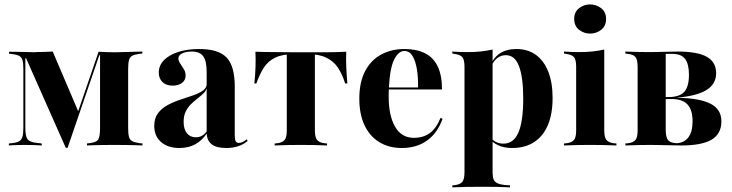

<svg xmlns="http://www.w3.org/2000/svg" viewBox="-20 -647 3254 854"><path d="M92.7 -78.2Q92.7 -41.1 102.4 -27.8Q112.1 -14.5 145.2 -11.3L165.3 -8.9L166.1 0Q154.8 -0.8 134.3 -1.6Q113.7 -2.4 88.7 -2.4Q74.2 -2.4 61.3 -2Q48.4 -1.6 37.9 -1.2Q27.4 -0.8 19.4 0V-8.9L35.5 -10.5Q55.6 -12.9 65.7 -19Q75.8 -25 79.8 -38.7Q83.9 -52.4 83.9 -78.2V-338.7Q83.9 -364.5 80.2 -378.2Q76.6 -391.9 66.1 -398Q55.6 -404 35.5 -406.5L20.2 -408.1V-416.9Q33.1 -416.9 51.2 -416.5Q69.4 -416.1 92.7 -415.7Q116.1 -415.3 141.9 -414.5L134.7 -415.3Q157.3 -415.3 177.4 -416.1Q197.6 -416.9 214.5 -417.7L331.5 -143.5L316.9 -120.2L418.5 -416.9Q431.5 -416.1 450 -415.3Q468.5 -414.5 488.7 -414.5H491.9Q518.5 -415.3 541.1 -415.7Q563.7 -416.1 582.3 -416.9Q600.8 -417.7 612.9 -417.7V-408.9L598.4 -407.3Q578.2 -404.8 567.7 -398.8Q557.3 -392.7 553.6 -379Q550 -365.3 550 -339.5V-78.2Q550 -52.4 553.6 -38.7Q557.3 -25 567.7 -19.4Q578.2 -13.7 598.4 -10.5L613.7 -8.9V0Q601.6 -0.8 583.1 -1.2Q564.5 -1.6 541.5 -2Q518.5 -2.4 491.9 -2.4H487.9H483.9Q458.9 -2.4 436.7 -2Q414.5 -1.6 396.8 -1.2Q379 -0.8 366.9 0V-8.9L379.8 -10.5Q408.9 -13.7 416.9 -26.6Q425 -39.5 425 -78.2V-401.6H421.8L280.6 10.5H272.6L96 -387.9H92.7Z M899.2 -208.9V-326.6Q899.2 -375.8 883.9 -396.8Q868.5 -417.7 833.1 -417.7Q806.5 -417.7 789.9 -409.3Q773.4 -400.8 773.4 -387.1Q773.4 -376.6 781.5 -364.5Q789.5 -352.4 797.6 -339.5Q805.6 -326.6 805.6 -310.5Q805.6 -290.3 789.5 -278.2Q773.4 -266.1 747.6 -266.1Q719.4 -266.1 702.8 -281.9Q686.3 -297.6 686.3 -324.2Q686.3 -355.6 708.9 -379Q731.5 -402.4 772.2 -415.7Q812.9 -429 866.1 -429Q952.4 -429 988.3 -390.7Q1024.2 -352.4 1024.2 -262.1V-208.9ZM778.2 11.3Q726.6 11.3 696.4 -15.3Q666.1 -41.9 666.1 -86.3Q666.1 -121.8 683.1 -144Q700 -166.1 726.6 -180.2Q753.2 -194.4 783.1 -204Q812.9 -213.7 839.5 -223Q866.1 -232.3 883.1 -244.4Q900 -256.5 900 -276.6L900.8 -260.5Q898.4 -245.2 886.7 -233.5Q875 -221.8 860.5 -210.5Q846 -199.2 831 -185.1Q816.1 -171 806.5 -152Q796.8 -133.1 796.8 -104.8Q796.8 -72.6 811.3 -54.4Q825.8 -36.3 851.6 -36.3Q866.9 -36.3 879.8 -44Q892.7 -51.6 901.6 -66.9V-56.5Q880.6 -23.4 850 -6Q819.4 11.3 778.2 11.3ZM1024.2 -45.2Q1024.2 -26.6 1028.2 -19Q1032.3 -11.3 1042.7 -11.3Q1051.6 -11.3 1060.1 -15.7Q1068.5 -20.2 1077.4 -27.4L1081.5 -20.2Q1063.7 -4.8 1039.9 3.2Q1016.1 11.3 985.5 11.3Q941.9 11.3 920.6 -6Q899.2 -23.4 899.2 -58.9V-208.9H1024.2Z M1317.7 -2.4Q1291.9 -2.4 1265.7 -2Q1239.5 -1.6 1201.6 0V-8.9L1212.1 -9.7Q1237.1 -12.9 1246.4 -25Q1255.6 -37.1 1255.6 -66.9V-208.9H1380.6V-66.9Q1380.6 -37.1 1389.9 -25Q1399.2 -12.9 1424.2 -9.7L1434.7 -8.9V0Q1396.8 -1.6 1370.6 -2Q1344.4 -2.4 1317.7 -2.4ZM1291.1 -406.5Q1237.9 -406.5 1205.2 -391.1Q1172.6 -375.8 1153.6 -346.4Q1134.7 -316.9 1120.2 -275.8H1111.3Q1115.3 -312.1 1116.5 -347.6Q1117.7 -383.1 1116.1 -416.9Q1137.9 -416.1 1160.5 -415.7Q1183.1 -415.3 1204.8 -415.3L1291.1 -414.5H1345.2H1431.5Q1453.2 -414.5 1475.8 -415.3Q1498.4 -416.1 1520.2 -416.9Q1518.5 -383.1 1520.2 -347.6Q1521.8 -312.1 1525 -275.8H1515.3Q1502.4 -316.9 1483.1 -346Q1463.7 -375 1431 -390.7Q1398.4 -406.5 1345.2 -406.5ZM1255.6 -208.9V-409.7H1380.6V-208.9Z M1766.9 11.3Q1709.7 11.3 1666.9 -14.9Q1624.2 -41.1 1601.2 -90.3Q1578.2 -139.5 1578.2 -208.1Q1578.2 -281.5 1604 -330.6Q1629.8 -379.8 1675.4 -404.4Q1721 -429 1779 -429Q1831.5 -429 1869 -410.9Q1906.5 -392.7 1926.2 -352.8Q1946 -312.9 1946 -249.2H1669.4L1667.7 -258.1H1839.5Q1840.3 -302.4 1834.3 -339.1Q1828.2 -375.8 1814.9 -398Q1801.6 -420.2 1778.2 -420.2Q1753.2 -420.2 1733.9 -383.5Q1714.5 -346.8 1709.7 -256.5V-254.8Q1708.9 -246 1708.9 -236.3Q1708.9 -226.6 1708.9 -216.1Q1708.9 -132.3 1737.5 -83.1Q1766.1 -33.9 1821 -33.9Q1862.9 -33.9 1891.9 -55.2Q1921 -76.6 1939.5 -122.6L1948.4 -118.5Q1925.8 -54.8 1879.4 -21.8Q1833.1 11.3 1766.9 11.3Z M2108.1 183.9Q2082.3 183.9 2055.6 184.3Q2029 184.7 1991.9 186.3V177.4L2002.4 176.6Q2027.4 173.4 2036.7 161.3Q2046 149.2 2046 119.4V-208.9H2171V119.4Q2171 138.7 2175.4 150.4Q2179.8 162.1 2191.9 167.7Q2204 173.4 2224.2 175.8L2248.4 177.4V186.3Q2218.5 184.7 2194.8 184.3Q2171 183.9 2150.4 183.9Q2129.8 183.9 2108.1 183.9ZM2276.6 -429Q2327.4 -429 2363.3 -403.2Q2399.2 -377.4 2418.5 -328.6Q2437.9 -279.8 2437.9 -211.3Q2437.9 -140.3 2416.9 -90.7Q2396 -41.1 2355.6 -14.9Q2315.3 11.3 2258.1 11.3Q2221 11.3 2195.2 -1.2Q2169.4 -13.7 2158.1 -30.6L2159.7 -37.9Q2167.7 -25.8 2183.5 -16.9Q2199.2 -8.1 2219.4 -8.1Q2264.5 -8.1 2285.9 -57.7Q2307.3 -107.3 2307.3 -208.9Q2307.3 -302.4 2288.7 -352Q2270.2 -401.6 2229.8 -401.6Q2208.1 -401.6 2190.7 -387.9Q2173.4 -374.2 2161.3 -343.5L2159.7 -350Q2172.6 -388.7 2202.4 -408.9Q2232.3 -429 2276.6 -429ZM2046 -208.9V-350Q2046 -380.6 2036.7 -392.3Q2027.4 -404 2000.8 -407.3L1991.9 -408.9V-417.7Q2013.7 -416.1 2030.2 -415.7Q2046.8 -415.3 2062.9 -415.3Q2091.9 -415.3 2118.5 -418.1Q2145.2 -421 2171 -426.6V-417.7V-208.9Z M2542.7 -208.9V-350Q2542.7 -380.6 2533.5 -392.3Q2524.2 -404 2497.6 -407.3L2488.7 -408.9V-417.7Q2510.5 -416.1 2527 -415.7Q2543.5 -415.3 2559.7 -415.3Q2588.7 -415.3 2615.3 -418.1Q2641.9 -421 2667.7 -426.6V-417.7V-208.9ZM2604.8 -2.4Q2579 -2.4 2552.4 -2Q2525.8 -1.6 2488.7 0V-8.9L2499.2 -9.7Q2524.2 -12.9 2533.5 -25Q2542.7 -37.1 2542.7 -66.9V-208.9H2667.7V-66.9Q2667.7 -37.1 2677 -25Q2686.3 -12.9 2710.5 -9.7L2721.8 -8.9V0Q2683.9 -1.6 2657.7 -2Q2631.5 -2.4 2604.8 -2.4ZM2604.8 -497.6Q2577.4 -497.6 2555.6 -514.5Q2533.9 -531.5 2533.9 -562.9Q2533.9 -593.5 2555.6 -610.5Q2577.4 -627.4 2604 -627.4Q2632.3 -627.4 2654 -610.5Q2675.8 -593.5 2675.8 -562.9Q2675.8 -531.5 2654 -514.5Q2632.3 -497.6 2604.8 -497.6Z M2878.2 -2.4Q2852.4 -2.4 2825.8 -2Q2799.2 -1.6 2762.1 0L2761.3 -8.9L2772.6 -9.7Q2797.6 -12.9 2806.9 -25Q2816.1 -37.1 2816.1 -66.9V-350Q2816.1 -380.6 2806.9 -392.7Q2797.6 -404.8 2772.6 -407.3L2761.3 -408.9V-417.7Q2799.2 -416.1 2825.8 -415.7Q2852.4 -415.3 2878.2 -415.3Q2906.5 -415.3 2933.5 -416.5Q2960.5 -417.7 2993.5 -417.7Q3082.3 -417.7 3123.8 -394.4Q3165.3 -371 3165.3 -321Q3165.3 -273.4 3122.6 -246.8Q3079.8 -220.2 2992.7 -212.9V-212.1Q3091.1 -210.5 3139.9 -185.9Q3188.7 -161.3 3188.7 -107.3Q3188.7 -51.6 3145.2 -25.8Q3101.6 0 3010.5 0Q2983.1 0 2946 -1.2Q2908.9 -2.4 2878.2 -2.4ZM2941.1 -72.6Q2941.1 -47.6 2946 -33.9Q2950.8 -20.2 2964.1 -14.9Q2977.4 -9.7 3001.6 -9.7H2983.1Q3021 -9.7 3040.7 -34.7Q3060.5 -59.7 3060.5 -107.3Q3060.5 -158.1 3037.9 -182.3Q3015.3 -206.5 2968.5 -206.5H2916.1V-215.3H2953.2Q3002.4 -215.3 3023.4 -238.3Q3044.4 -261.3 3044.4 -314.5Q3044.4 -362.1 3027.4 -384.7Q3010.5 -407.3 2971 -407.3H2937.9L2941.1 -409.7Z"/></svg>

Font: Playfair 144pt SemiCondensed ExtraBold
Style: Regular
Weight: 800
Width: 4
Designer: Claus Eggers Sørensen
Foundry: Claus Eggers Sørensen
Version: Version 2.203